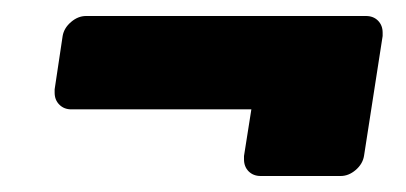

<svg xmlns="http://www.w3.org/2000/svg" viewBox="-20 -520 507 240"><path d="M405.8 -300H305.8Q296.7 -300 290.8 -305.8Q285 -311.7 285 -320.8V-325L294.2 -383.3H69.2Q60 -383.3 54.2 -389.2Q48.3 -395 48.3 -404.2V-408.3L58.3 -475Q60 -485 68.8 -492.5Q77.5 -500 87.5 -500H437.5Q446.7 -500 452.5 -494.2Q458.3 -488.3 458.3 -479.2V-475L435 -325Q433.3 -315 424.6 -307.5Q415.8 -300 405.8 -300Z"/></svg>

Font: BoonTook Mon
Style: Italic
Weight: 400
Italic angle: -9°
Designer: Sungsit Sawaiwan
Foundry: FontUni
Version: Version 3.0